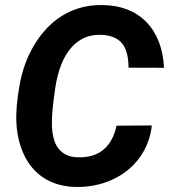

<svg xmlns="http://www.w3.org/2000/svg" viewBox="-20 -741 680 771"><path d="M589.8 -237.3Q581.5 -163.6 539.6 -106.7Q497.6 -49.8 430.2 -19.3Q362.8 11.2 284.7 9.8Q214.4 8.3 162.1 -22.7Q109.9 -53.7 79.8 -112.5Q49.8 -171.4 45.9 -248Q42.5 -308.1 58.3 -397.5Q74.2 -486.8 115 -556.2Q155.8 -625.5 211.9 -666Q291 -722.7 392.6 -720.7Q502.9 -718.8 567.6 -652.6Q632.3 -586.4 638.7 -468.8L496.1 -469.2Q496.1 -536.6 469.2 -567.9Q442.4 -599.1 385.7 -601.1Q312.5 -603.5 265.4 -548.8Q218.3 -494.1 202.1 -389.2Q186.5 -287.1 188.5 -236.3Q190.9 -171.9 217.3 -141.4Q243.7 -110.8 291 -109.4Q356.4 -106.9 395.8 -140.4Q435.1 -173.8 447.8 -236.3Z"/></svg>

Font: RobotoInd
Style: Bold Italic
Weight: 700
Italic angle: -12°
Designer: Google
Version: Version 2.001150; 2014